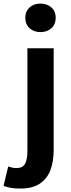

<svg xmlns="http://www.w3.org/2000/svg" viewBox="-74 -831 400 1079"><path d="M39.6 228.7Q7.2 228.7 -15.2 224.3Q-37.6 219.9 -54.1 213.4L-27.9 104.8Q-17.1 108.6 -5.1 111Q6.9 113.5 19 113.5Q54 113.5 67 89.2Q80 65 80 17.9V-559.8H227.6V14.1Q227.6 74.2 210.1 122.7Q192.7 171.2 151.4 199.9Q110.1 228.7 39.6 228.7ZM153.2 -650.6Q116.1 -650.6 92.1 -672.6Q68.1 -694.5 68.1 -731.4Q68.1 -767.1 92.1 -789Q116.1 -810.8 153.2 -810.8Q190.8 -810.8 215 -789Q239.1 -767.1 239.1 -731.4Q239.1 -694.5 215 -672.6Q190.8 -650.6 153.2 -650.6Z"/></svg>

Font: Noto Sans KR Thin
Style: Regular
Weight: 100
Designer: Ryoko NISHIZUKA 西塚涼子 (kana, bopomofo & ideographs); Paul D. Hunt (Latin, Greek & Cyrillic); Sandoll Communications 산돌커뮤니
Foundry: Adobe
Version: Version 2.004-H2;hotconv 1.0.118;makeotfexe 2.5.65603